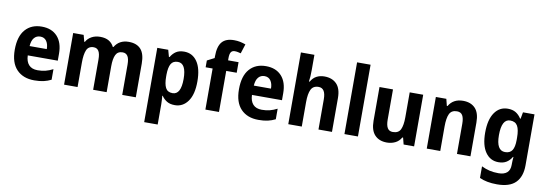

<svg xmlns="http://www.w3.org/2000/svg" viewBox="-68 -1264 5703 2003"><g transform="rotate(10 2783.5 -262.5)"><path d="M280 -556Q386 -556 445.5 -491Q505 -426 505 -308V-235H187Q189 -170 221 -135Q253 -100 314 -100Q360 -100 397.5 -109.5Q435 -119 476 -140V-28Q438 -9 396.5 0.5Q355 10 298 10Q179 10 111 -61Q43 -132 43 -270Q43 -411 106.5 -483.5Q170 -556 280 -556ZM283 -451Q243 -451 218 -422Q193 -393 189 -334H371Q371 -386 348.5 -418.5Q326 -451 283 -451Z M1201 -557Q1286 -557 1329.5 -508.5Q1373 -460 1373 -357V0H1229V-320Q1229 -382 1211 -410Q1193 -438 1157 -438Q1105 -438 1084.5 -396Q1064 -354 1064 -274V0H921V-320Q921 -381 903.5 -409.5Q886 -438 850 -438Q795 -438 775.5 -391.5Q756 -345 756 -258V0H613V-547H724L743 -477H749Q769 -514 808 -535.5Q847 -557 899 -557Q955 -557 991 -535.5Q1027 -514 1045 -476H1052Q1100 -557 1201 -557Z M1788 -557Q1876 -557 1926.5 -484Q1977 -411 1977 -274Q1977 -136 1924.5 -63Q1872 10 1787 10Q1735 10 1701.5 -11Q1668 -32 1647 -64H1642Q1644 -41 1645.5 -17.5Q1647 6 1647 27V240H1504V-547H1620L1640 -475H1647Q1670 -514 1703 -535.5Q1736 -557 1788 -557ZM1742 -440Q1691 -440 1669.5 -403Q1648 -366 1647 -289V-269Q1647 -190 1668 -149.5Q1689 -109 1742 -109Q1831 -109 1831 -274Q1831 -440 1742 -440Z M2365 -435H2254V0H2110V-435H2036V-507L2112 -546V-564Q2112 -669 2152.5 -717Q2193 -765 2280 -765Q2314 -765 2343 -759Q2372 -753 2403 -742L2371 -642Q2356 -646 2340 -649.5Q2324 -653 2306 -653Q2279 -653 2266.5 -633.5Q2254 -614 2254 -571V-547H2365Z M2655 -556Q2761 -556 2820.5 -491Q2880 -426 2880 -308V-235H2562Q2564 -170 2596 -135Q2628 -100 2689 -100Q2735 -100 2772.5 -109.5Q2810 -119 2851 -140V-28Q2813 -9 2771.5 0.5Q2730 10 2673 10Q2554 10 2486 -61Q2418 -132 2418 -270Q2418 -411 2481.5 -483.5Q2545 -556 2655 -556ZM2658 -451Q2618 -451 2593 -422Q2568 -393 2564 -334H2746Q2746 -386 2723.5 -418.5Q2701 -451 2658 -451Z M3131 -601Q3131 -562 3129 -530.5Q3127 -499 3123 -476H3131Q3154 -517 3190.5 -536.5Q3227 -556 3274 -556Q3356 -556 3403.5 -507.5Q3451 -459 3451 -358V0H3308V-320Q3308 -438 3233 -438Q3175 -438 3153 -392.5Q3131 -347 3131 -259V0H2988V-760H3131Z M3726 0H3583V-760H3726Z M4321 -547V0H4210L4192 -70H4184Q4161 -29 4121 -9.5Q4081 10 4033 10Q3951 10 3904.5 -39.5Q3858 -89 3858 -190V-547H4001V-228Q4001 -169 4018.5 -139Q4036 -109 4075 -109Q4136 -109 4157 -153.5Q4178 -198 4178 -282V-547Z M4743 -557Q4825 -557 4871.5 -508.5Q4918 -460 4918 -358V0H4775V-320Q4775 -378 4757.5 -408Q4740 -438 4699 -438Q4641 -438 4619.5 -393.5Q4598 -349 4598 -259V0H4455V-547H4566L4584 -475H4591Q4639 -557 4743 -557Z M5217 -557Q5267 -557 5301 -536.5Q5335 -516 5360 -477H5365L5378 -547H5500V-7Q5500 113 5437 176.5Q5374 240 5240 240Q5130 240 5055 205V82Q5098 103 5141 113Q5184 123 5236 123Q5294 123 5325.5 96Q5357 69 5357 13V1Q5357 -13 5358 -33.5Q5359 -54 5361 -71H5356Q5334 -33 5300 -11.5Q5266 10 5215 10Q5128 10 5077 -63Q5026 -136 5026 -271Q5026 -408 5077.5 -482.5Q5129 -557 5217 -557ZM5262 -440Q5172 -440 5172 -269Q5172 -106 5265 -106Q5317 -106 5340 -141.5Q5363 -177 5363 -252V-276Q5363 -360 5340 -400Q5317 -440 5262 -440Z"/></g></svg>

Font: Noto Sans Lao UI SemCond
Style: Bold
Weight: 700
Width: 4
Designer: Monotype Design Team
Foundry: Monotype Imaging Inc.
Version: Version 2.000; ttfautohint (v1.8.4.7-5d5b)